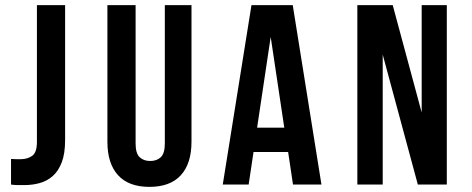

<svg xmlns="http://www.w3.org/2000/svg" viewBox="-20 -720 1843 749"><path d="M23 -100Q32 -99 42 -99H61Q87 -99 105.5 -112Q124 -125 124 -166V-700H234V-174Q234 -121 221 -87Q208 -53 186 -33.5Q164 -14 135.5 -6Q107 2 76 2H49Q37 2 23 0Z M509 -700V-160Q509 -122 524.5 -107Q540 -92 566 -92Q592 -92 607.5 -107Q623 -122 623 -160V-700H727V-167Q727 -82 685.5 -36.5Q644 9 563 9Q482 9 440.5 -36.5Q399 -82 399 -167V-700Z M1234 0H1123L1104 -127H969L950 0H849L961 -700H1122ZM983 -222H1089L1036 -576Z M1473 -507V0H1374V-700H1512L1625 -281V-700H1723V0H1610Z"/></svg>

Font: Bebas Neue Bold
Style: Regular
Weight: 700
Designer: Ryoichi Tsunekawa & LGV (GE)
Foundry: Free Software Foundation, Inc.
Version: Version 1.003 August 13, 2016